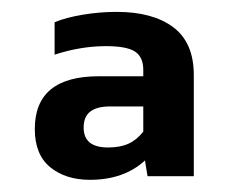

<svg xmlns="http://www.w3.org/2000/svg" viewBox="-20 -688 381 320"><path d="M221.6 -420.5 225.9 -394.3H303V-563Q303 -616.9 268.8 -642.6Q234.6 -668.2 174.5 -668.2Q146.4 -668.2 118.7 -663.6Q90.9 -659.1 71 -651V-596.9Q114.6 -611.1 156.7 -611.1Q191 -611.1 204.9 -602.1Q218.8 -593.1 218.8 -571.5V-560.9H144.6Q38 -560.9 38 -473Q38 -430.3 63.7 -409.3Q89.5 -388.3 129.9 -388.3Q186.5 -388.3 221.6 -420.5ZM119.4 -475.3Q119.4 -493.5 130.4 -502Q141.5 -510.6 163.7 -510.6H218.8V-468.6Q208 -454.8 194.1 -448.5Q180.2 -442.2 160.1 -442.2Q119.4 -442.2 119.4 -475.3Z"/></svg>

Font: Arad-FD-VF Thin
Style: Regular
Weight: 100
Designer: Mohammad Darvishi
Version: Version 1.010;September 21, 2024;FontCreator 15.0.0.2992 64-